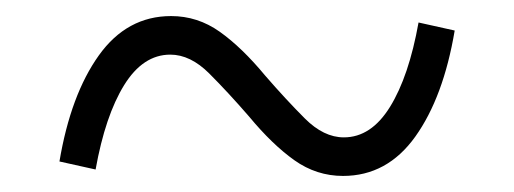

<svg xmlns="http://www.w3.org/2000/svg" viewBox="-20 -424 640 239"><path d="M407 -205Q374 -205 346.5 -224.5Q319 -244 290 -279Q264 -309 240.5 -332.5Q217 -356 192 -356Q158 -356 134.5 -318Q111 -280 99 -213L54 -223Q68 -306 103 -355Q138 -404 193 -404Q226 -404 253.5 -384.5Q281 -365 310 -330Q336 -300 359.5 -276.5Q383 -253 408 -253Q442 -253 465.5 -291Q489 -329 501 -396L546 -386Q532 -303 497 -254Q462 -205 407 -205Z"/></svg>

Font: IBM Plex Mono Light
Style: Regular
Weight: 300
Monospace: yes
Designer: Mike Abbink, Paul van der Laan, Pieter van Rosmalen
Foundry: Bold Monday
Version: Version 2.3